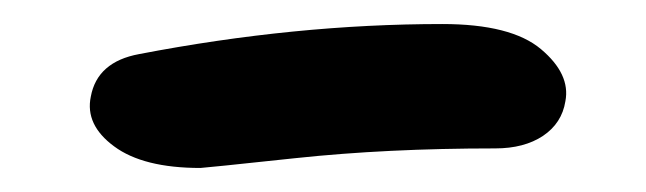

<svg xmlns="http://www.w3.org/2000/svg" viewBox="-20 -350 535 159"><path d="M146 -210.9Q98.6 -210.9 74.5 -228.8Q50.3 -246.6 55.2 -270Q60.5 -298.8 95.2 -305.2Q224.6 -330.1 346.2 -330.1Q403.3 -330.1 428 -309.3Q452.6 -288.6 448.2 -266.1Q445.3 -248 429.7 -237.5Q414.1 -227.1 390.1 -227.1Q300.3 -227.1 224.4 -219Q148.4 -210.9 146 -210.9Z"/></svg>

Font: Shantell Sans Bouncy
Style: Italic
Weight: 500
Italic angle: -11.31°
Designer: Stephen Nixon, Anya Danilova, Shantell Martin
Foundry: Arrow Type
Version: Version 1.006;[9816181b4]